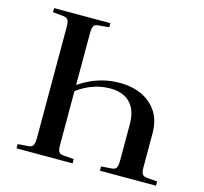

<svg xmlns="http://www.w3.org/2000/svg" viewBox="-104 -840 1017 956"><g transform="rotate(15 404.0 -361.5)"><path d="M60 0V-22L113 -26Q132 -27 138.5 -38Q145 -49 145 -77V-649Q145 -675 138.5 -685Q132 -695 112 -697L60 -702V-723H350V-702L296 -697Q277 -696 271 -685Q265 -674 265 -645V-382Q295 -402 326.5 -416.5Q358 -431 394.5 -439.5Q431 -448 475 -448Q538 -448 587.5 -425Q637 -402 666 -357.5Q695 -313 695 -246V-72Q695 -48 701.5 -37.5Q708 -27 728 -26L779 -22V0H490V-22L544 -26Q562 -27 568 -38Q574 -49 574 -77V-262Q574 -313 556.5 -345.5Q539 -378 508 -393.5Q477 -409 436 -409Q389 -409 346.5 -394Q304 -379 265 -350V-71Q265 -47 271.5 -37Q278 -27 298 -26L349 -22V0Z"/></g></svg>

Font: Literata 60pt Medium
Style: Regular
Weight: 500
Designer: Latin by Veronika Burian and Jose Scaglione. Greek by Irene Vlachou. Cyrillic by Vera Evstafieva.
Foundry: TypeTogether
Version: Version 3.103;gftools[0.9.29]